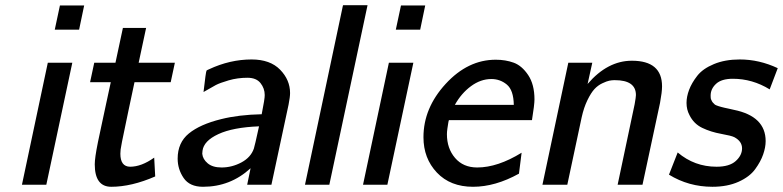

<svg xmlns="http://www.w3.org/2000/svg" viewBox="-20 -715 3030 743"><path d="M64.9 0 165 -472.2H259.8L159.2 0ZM191.9 -600.1 211.9 -693.8H305.7L286.1 -600.1Z M328.6 -397 344.7 -472.2H426.8L455.6 -606.9H545.4L516.6 -472.2H656.7L640.6 -397H500.5Q488.3 -340.8 477.1 -286.9Q465.8 -232.9 461.2 -210.4Q456.5 -188 452.1 -166.5Q447.8 -145 446.8 -136.5Q445.8 -127.9 445.8 -120.1Q445.8 -70.3 483.4 -69.8Q527.3 -69.8 576.7 -105L580.6 -32.2Q488.8 7.8 410.6 7.8Q346.7 7.8 346.7 -79.1Q346.7 -91.3 349.6 -112.1Q352.5 -132.8 359.1 -165.5Q365.7 -198.2 372.6 -229Q379.4 -259.8 389.9 -309.8Q400.4 -359.9 408.7 -397Z M667.5 -101.1Q667.5 -163.1 710.9 -198.5Q754.4 -233.9 835.4 -253.9Q903.3 -271 992.7 -272.9Q1004.9 -334 1004.4 -347.2Q1004.4 -373 988 -393.6Q971.7 -414.1 937.5 -414.1Q899.4 -414.1 865 -404.1Q830.6 -394 815.4 -386Q800.3 -377.9 767.6 -358.9Q776.4 -437 779.3 -441.9Q781.2 -443.8 788.6 -446.8Q869.6 -484.9 953.6 -484.9Q1025.4 -484.9 1064 -445.3Q1102.5 -405.8 1102.5 -355Q1102.5 -339.8 1096.7 -310.1L1030.3 0H936.5L949.7 -64Q871.6 7.8 765.6 7.8Q713.9 7.8 690.7 -26.1Q667.5 -60.1 667.5 -101.1ZM762.7 -120.1Q764.6 -99.1 783.7 -83Q802.7 -66.9 837.4 -66.9Q877.4 -66.9 914.1 -86.4Q950.7 -106 962.4 -140.1Q965.3 -147.9 982.4 -226.1Q881.3 -222.2 825 -196Q768.6 -169.9 763.7 -131.8Z M1160.2 0 1307.1 -693.8 1308.1 -694.8H1402.3L1254.4 0Z M1384.8 0 1484.9 -472.2H1579.6L1479 0ZM1511.7 -600.1 1531.7 -693.8H1625.5L1606 -600.1Z M1618.7 -184.1Q1618.7 -296.9 1704.6 -390.4Q1790.5 -483.9 1898.4 -483.9Q1936.5 -483.9 1968 -472.4Q1999.5 -460.9 2023.9 -424.6Q2048.3 -388.2 2048.3 -330.1Q2048.3 -310.1 2038.6 -250H1717.3Q1716.3 -249 1714.8 -240Q1713.4 -231 1711.4 -218Q1709.5 -205.1 1709.5 -195.8Q1709.5 -140.6 1741 -103.8Q1772.5 -66.9 1826.7 -66.9Q1905.8 -66.9 1998.5 -124L1988.3 -43Q1896.5 7.8 1810.5 7.8Q1722.7 7.8 1670.7 -47.1Q1618.7 -102.1 1618.7 -184.1ZM1740.2 -309.1H1968.3Q1967.3 -366.2 1941.4 -387.7Q1915.5 -409.2 1881.3 -409.2Q1840.3 -409.2 1802.7 -381.6Q1765.1 -354 1740.2 -309.1Z M2079.1 0 2179.2 -472.2H2272L2253.9 -390.1Q2331.1 -480 2425.3 -480Q2542 -480 2542 -380.9Q2542 -358.9 2534.2 -316.9L2466.3 0H2370.1L2436 -312Q2440.9 -339.8 2440.9 -347.2Q2440.9 -404.8 2359.4 -404.8Q2358.9 -404.8 2357.9 -404.8Q2348.1 -404.8 2338.1 -402.8Q2328.1 -400.9 2311 -392.8Q2293.9 -384.8 2280.5 -370.4Q2267.1 -356 2253.2 -327.4Q2239.3 -298.8 2231 -261.2L2175.3 0Z M2568.8 -39.1 2602.5 -125Q2667.5 -69.8 2752.9 -69.8Q2802.7 -69.8 2827.1 -91.8Q2851.6 -113.8 2851.6 -140.9Q2851.6 -168 2821.8 -184.1Q2810.5 -189.9 2770.8 -197Q2731 -204.1 2697.8 -220Q2664.6 -235.8 2647.9 -270Q2636.7 -291 2636.7 -316.9Q2636.7 -340.8 2646.7 -367.4Q2656.7 -394 2678.2 -421.6Q2699.7 -449.2 2742.7 -467Q2785.6 -484.9 2842.8 -484.9Q2918 -484.9 2989.7 -451.2L2958.5 -369.1Q2891.6 -410.2 2815.9 -410.2Q2772 -410.2 2751 -390.6Q2730 -371.1 2730 -345.2Q2730 -336.4 2731 -332Q2732.9 -327.1 2734.9 -323.5Q2736.8 -319.8 2740.2 -316.4Q2743.7 -313 2745.6 -311Q2747.6 -309.1 2752.7 -307.1Q2757.8 -305.2 2760.7 -304.2Q2763.7 -303.2 2771.7 -301Q2779.8 -298.8 2784.2 -297.9Q2788.6 -296.9 2800.5 -294.4Q2812.5 -292 2819.8 -290Q2942.9 -265.1 2942.9 -168.9Q2942.9 -145 2933.3 -117.4Q2923.8 -89.8 2902.3 -60.3Q2880.9 -30.8 2837.9 -11.5Q2794.9 7.8 2736.8 7.8Q2645 7.8 2568.8 -39.1Z"/></svg>

Font: CMU Bright
Style: SemiBoldOblique
Weight: 600
Italic angle: -12°
Version: Version 0.7.0